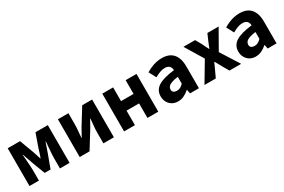

<svg xmlns="http://www.w3.org/2000/svg" viewBox="82 -1524 3671 2484"><g transform="rotate(-30 1917.0 -282.0)"><path d="M76 0V-564H260L334 -366Q346 -332 356 -301Q366 -270 375 -240H380Q391 -270 401 -301Q411 -332 421 -366L491 -564H675V0H531V-152Q531 -182 534 -226.5Q537 -271 541 -316Q545 -361 548 -393H543Q531 -356 515.5 -314Q500 -272 488 -236L419 -49H331L260 -236Q248 -272 232.5 -314.5Q217 -357 205 -393H201Q204 -361 207.5 -316Q211 -271 214 -226.5Q217 -182 217 -152V0Z M826 0V-564H983V-402Q983 -360 978 -306.5Q973 -253 969 -201H972Q986 -227 1005.5 -261Q1025 -295 1038 -320L1189 -564H1337V0H1180V-162Q1180 -204 1185.5 -257.5Q1191 -311 1195 -363H1191Q1177 -338 1158 -303.5Q1139 -269 1125 -245L973 0Z M1489 0V-564H1651V-359H1838V-564H2000V0H1838V-217H1651V0Z M2292 14Q2241 14 2203.5 -8.5Q2166 -31 2145.5 -69.5Q2125 -108 2125 -156Q2125 -246 2201 -295.5Q2277 -345 2444 -364Q2443 -389 2433.5 -408Q2424 -427 2404.5 -437.5Q2385 -448 2354 -448Q2317 -448 2280 -434Q2243 -420 2202 -397L2145 -504Q2181 -526 2219 -542.5Q2257 -559 2298.5 -568.5Q2340 -578 2384 -578Q2457 -578 2506 -550Q2555 -522 2581 -466Q2607 -410 2607 -325V0H2474L2463 -58H2458Q2423 -27 2381.5 -6.5Q2340 14 2292 14ZM2347 -113Q2376 -113 2399 -126Q2422 -139 2444 -162V-264Q2383 -257 2346.5 -243Q2310 -229 2295 -210Q2280 -191 2280 -168Q2280 -139 2298.5 -126Q2317 -113 2347 -113Z M2690 0 2865 -294 2701 -564H2875L2927 -472Q2938 -447 2950 -423Q2962 -399 2975 -375H2980Q2988 -399 2998.5 -423Q3009 -447 3019 -472L3059 -564H3227L3063 -276L3238 0H3064L3007 -97Q2993 -121 2980.5 -146Q2968 -171 2953 -194H2948Q2938 -171 2927 -146.5Q2916 -122 2904 -97L2859 0Z M3452 14Q3401 14 3363.5 -8.5Q3326 -31 3305.5 -69.5Q3285 -108 3285 -156Q3285 -246 3361 -295.5Q3437 -345 3604 -364Q3603 -389 3593.5 -408Q3584 -427 3564.5 -437.5Q3545 -448 3514 -448Q3477 -448 3440 -434Q3403 -420 3362 -397L3305 -504Q3341 -526 3379 -542.5Q3417 -559 3458.5 -568.5Q3500 -578 3544 -578Q3617 -578 3666 -550Q3715 -522 3741 -466Q3767 -410 3767 -325V0H3634L3623 -58H3618Q3583 -27 3541.5 -6.5Q3500 14 3452 14ZM3507 -113Q3536 -113 3559 -126Q3582 -139 3604 -162V-264Q3543 -257 3506.5 -243Q3470 -229 3455 -210Q3440 -191 3440 -168Q3440 -139 3458.5 -126Q3477 -113 3507 -113Z"/></g></svg>

Font: Noto Sans JP ExtraBold
Style: Regular
Weight: 800
Designer: Ryoko NISHIZUKA  (kana, bopomofo & ideographs); Paul D. Hunt (Latin, Greek & Cyrillic); Sandoll Communications , Soo-you
Foundry: Adobe
Version: Version 2.004-H2;hotconv 1.0.118;makeotfexe 2.5.65603